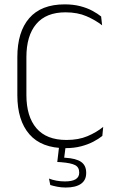

<svg xmlns="http://www.w3.org/2000/svg" viewBox="-20 -669 541 880"><path d="M280 10Q170 10 114.8 -53.5Q59.5 -117 59.5 -232.5V-407Q59.5 -523 114.2 -586Q169 -649 276.5 -649Q315.5 -649 347.5 -640.8Q379.5 -632.5 403.5 -619.5Q427.5 -606.5 443.5 -593.5L448 -553Q418 -576.5 376.8 -594.5Q335.5 -612.5 280 -612.5Q191.5 -612.5 146.2 -559Q101 -505.5 101 -407V-233.5Q101 -135 147 -81.2Q193 -27.5 284.5 -27.5Q340 -27.5 381.2 -45Q422.5 -62.5 453 -87.5L449 -46Q433 -33 408.5 -20Q384 -7 351.8 1.5Q319.5 10 280 10ZM251.5 -3H281.5L272.5 67.5L253.5 53Q258 53 265.5 53.2Q273 53.5 279 54Q329 57 352 73.2Q375 89.5 375 122.5V124.5Q375 157 350.8 173.8Q326.5 190.5 281 190.5Q261 190.5 242.2 186.8Q223.5 183 210.5 179L204.5 149.5Q220 155.5 238.5 159Q257 162.5 277.5 162.5Q310.5 162.5 326.8 152.5Q343 142.5 343 123V121.5Q343 97.5 324.2 87.8Q305.5 78 260.5 74.5Q256 74 251.5 73.8Q247 73.5 242.5 73.5Z"/></svg>

Font: Anek Malayalam Medium ExtraLight
Style: Regular
Weight: 250
Version: Version 1.003